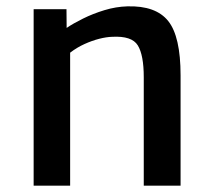

<svg xmlns="http://www.w3.org/2000/svg" viewBox="-20 -585 671 605"><path d="M86 0V-556H189.5L190 -497Q210.5 -511 241.8 -526.5Q273 -542 309.2 -553Q345.5 -564 381.5 -565Q471 -567.5 510 -518.8Q549 -470 549 -347.5V0H433V-341.5Q433 -411.5 414.2 -442Q395.5 -472.5 333 -469Q315.5 -468.5 292.8 -462.8Q270 -457 246.2 -446.2Q222.5 -435.5 201 -419V0Z"/></svg>

Font: Tracken
Style: Regular
Weight: 400
Designer: Eben Sorkin
Foundry: Eben Sorkin
Version: Version 2.001